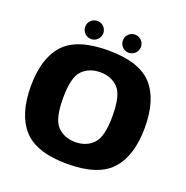

<svg xmlns="http://www.w3.org/2000/svg" viewBox="-129 -839 930 961"><g transform="rotate(20 336.0 -358.0)"><path d="M331 5C441.5 5 519.5 -21 565.5 -72.5C611.5 -124 634.5 -199.5 634.5 -298.5C634.5 -398 611.5 -473 565.5 -523.5C519.5 -574 441.5 -599.5 331 -599.5C220.5 -599.5 142 -574 96 -523.5C50 -473 27 -398 27 -298.5C27 -199.5 50 -124 96 -72.5C142 -21 220.5 5 331 5ZM331 -111.5C291.5 -111.5 260 -124 235.5 -149C211 -174 199 -223.5 199 -297.5C199 -372 211 -421 235.5 -446C260 -470.5 291.5 -483 331 -483C370 -483 402 -470.5 426 -446C450.5 -421 462.5 -372 462.5 -297.5C462.5 -223.5 450.5 -174 426 -149C402 -124 370 -111.5 331 -111.5ZM229.5 -623C256 -623 277.5 -645 277.5 -671.5C277.5 -698 256 -719.5 229.5 -719.5C202.5 -719.5 181 -698 181 -671.5C181 -645 202.5 -623 229.5 -623ZM429.5 -623C456 -623 478 -645 478 -671.5C478 -698 456 -719.5 429.5 -719.5C403 -719.5 381.5 -698 381.5 -671.5C381.5 -645 403 -623 429.5 -623Z"/></g></svg>

Font: Anybody
Style: Bold
Weight: 700
Designer: Tyler Finck
Foundry: Etcetera Type Company
Version: Version 1.110